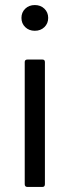

<svg xmlns="http://www.w3.org/2000/svg" viewBox="-20 -741 276 761"><path d="M65 -670Q65 -692 80 -706.5Q95 -721 118 -721Q141 -721 156 -706.5Q171 -692 171 -670Q171 -648 156 -633.5Q141 -619 118 -619Q95 -619 80 -633.5Q65 -648 65 -670ZM89 0Q78 0 78 -11V-495Q78 -505 89 -505H148Q158 -505 158 -495V-11Q158 0 148 0Z"/></svg>

Font: LINE Seed Sans KR Regular
Style: Regular
Weight: 400
Designer: LINE VX Design & Sandoll Inc & Dalton Maag Ltd
Foundry: Sandoll Inc.
Version: Version 1.000